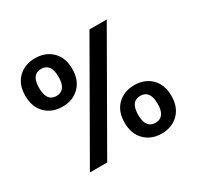

<svg xmlns="http://www.w3.org/2000/svg" viewBox="-155 -886 1103 1077"><g transform="rotate(-30 397.0 -348.0)"><path d="M42 -553Q42 -626 84.5 -667.5Q127 -709 194 -709Q261 -709 303.5 -667.5Q346 -626 346 -553Q346 -480 303.5 -438Q261 -396 194 -396Q127 -396 84.5 -438Q42 -480 42 -553ZM652 -696 253 0H141L540 -696ZM194 -640Q131 -640 131 -553Q131 -465 194 -465Q224 -465 240.5 -486.5Q257 -508 257 -553Q257 -640 194 -640ZM449 -144Q449 -217 491.5 -258.5Q534 -300 601 -300Q667 -300 709.5 -258.5Q752 -217 752 -144Q752 -71 709.5 -29Q667 13 601 13Q534 13 491.5 -29Q449 -71 449 -144ZM600 -231Q537 -231 537 -144Q537 -57 600 -57Q663 -57 663 -144Q663 -231 600 -231Z"/></g></svg>

Font: MSTAGE Medium
Style: Regular
Weight: 500
Designer: Ninad Kale (Devanagari), Jonny Pinhorn (Latin)
Foundry: Indian Type Foundry
Version: 4.004